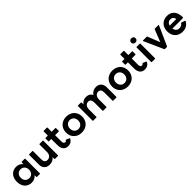

<svg xmlns="http://www.w3.org/2000/svg" viewBox="534 -2681 4618 4618"><g transform="rotate(-45 2843.5 -372.0)"><path d="M38 -259Q38 -338 67.5 -399Q97 -460 152 -494Q207 -528 280 -528Q334 -528 377.5 -507Q421 -486 449 -447L452 -505Q452 -518 466 -518H560Q573 -518 573 -505V-13Q573 0 560 0H466Q452 0 452 -13L449 -71Q421 -32 377.5 -11Q334 10 280 10Q207 10 152 -24Q97 -58 67.5 -119Q38 -180 38 -259ZM452 -259Q452 -326 413 -368Q374 -410 312 -410Q250 -410 211 -368Q172 -326 172 -259Q172 -192 211 -150Q250 -108 312 -108Q374 -108 413 -150Q452 -192 452 -259Z M705 -181V-505Q705 -518 718 -518H822Q835 -518 835 -505V-234Q835 -169 859 -138.5Q883 -108 934 -108Q985 -108 1021 -146Q1057 -184 1057 -254V-505Q1057 -518 1070 -518H1174Q1187 -518 1187 -505V-13Q1187 0 1174 0H1080Q1066 0 1066 -13L1063 -72Q1035 -32 990 -11Q945 10 894 10Q804 10 754.5 -40.5Q705 -91 705 -181Z M1351 -200V-402H1275Q1262 -402 1262 -415V-505Q1262 -518 1275 -518H1351V-657Q1351 -670 1364 -670H1468Q1481 -670 1481 -657V-518H1604Q1617 -518 1617 -505V-415Q1617 -402 1604 -402H1481V-192Q1481 -150 1495 -129Q1509 -108 1539 -108Q1564 -108 1578 -133Q1585 -145 1596 -139L1674 -104Q1681 -101 1681 -93Q1681 -89 1678 -83Q1652 -35 1612 -12.5Q1572 10 1525 10Q1440 10 1395.5 -43Q1351 -96 1351 -200Z M1711 -259Q1711 -337 1745 -398Q1779 -459 1841 -493.5Q1903 -528 1985 -528Q2067 -528 2129 -493.5Q2191 -459 2225 -398Q2259 -337 2259 -259Q2259 -181 2225 -120Q2191 -59 2129 -24.5Q2067 10 1985 10Q1903 10 1841 -24.5Q1779 -59 1745 -120Q1711 -181 1711 -259ZM2125 -259Q2125 -326 2086 -368Q2047 -410 1985 -410Q1923 -410 1884 -368Q1845 -326 1845 -259Q1845 -192 1884 -150Q1923 -108 1985 -108Q2047 -108 2086 -150Q2125 -192 2125 -259Z M2378 0Q2365 0 2365 -13V-505Q2365 -518 2378 -518H2472Q2486 -518 2486 -505L2489 -443Q2516 -484 2560 -506Q2604 -528 2653 -528Q2711 -528 2753 -503.5Q2795 -479 2816 -433Q2844 -479 2891 -503.5Q2938 -528 2993 -528Q3078 -528 3126.5 -477Q3175 -426 3175 -337V-13Q3175 0 3162 0H3058Q3045 0 3045 -13V-284Q3045 -410 2953 -410Q2904 -410 2869.5 -372Q2835 -334 2835 -264V-13Q2835 0 2822 0H2718Q2705 0 2705 -13V-284Q2705 -410 2613 -410Q2564 -410 2529.5 -372Q2495 -334 2495 -264V-13Q2495 0 2482 0Z M3277 -259Q3277 -337 3311 -398Q3345 -459 3407 -493.5Q3469 -528 3551 -528Q3633 -528 3695 -493.5Q3757 -459 3791 -398Q3825 -337 3825 -259Q3825 -181 3791 -120Q3757 -59 3695 -24.5Q3633 10 3551 10Q3469 10 3407 -24.5Q3345 -59 3311 -120Q3277 -181 3277 -259ZM3691 -259Q3691 -326 3652 -368Q3613 -410 3551 -410Q3489 -410 3450 -368Q3411 -326 3411 -259Q3411 -192 3450 -150Q3489 -108 3551 -108Q3613 -108 3652 -150Q3691 -192 3691 -259Z M3959 -200V-402H3883Q3870 -402 3870 -415V-505Q3870 -518 3883 -518H3959V-657Q3959 -670 3972 -670H4076Q4089 -670 4089 -657V-518H4212Q4225 -518 4225 -505V-415Q4225 -402 4212 -402H4089V-192Q4089 -150 4103 -129Q4117 -108 4147 -108Q4172 -108 4186 -133Q4193 -145 4204 -139L4282 -104Q4289 -101 4289 -93Q4289 -89 4286 -83Q4260 -35 4220 -12.5Q4180 10 4133 10Q4048 10 4003.5 -43Q3959 -96 3959 -200Z M4348 -682Q4348 -714 4369.5 -734Q4391 -754 4424 -754Q4457 -754 4478.5 -734Q4500 -714 4500 -682Q4500 -650 4478.5 -630Q4457 -610 4424 -610Q4391 -610 4369.5 -630Q4348 -650 4348 -682ZM4372 0Q4359 0 4359 -13V-505Q4359 -518 4372 -518H4476Q4489 -518 4489 -505V-13Q4489 0 4476 0Z M4815 0Q4805 0 4800 -10L4579 -503Q4577 -507 4577 -509Q4577 -518 4589 -518H4713Q4724 -518 4728 -508L4852 -193L4976 -508Q4980 -518 4991 -518H5107Q5115 -518 5117.5 -514Q5120 -510 5117 -503L4896 -10Q4891 0 4881 0Z M5152 -259Q5152 -337 5183.5 -398.5Q5215 -460 5274.5 -494Q5334 -528 5414 -528Q5492 -528 5548.5 -491.5Q5605 -455 5633 -388Q5661 -321 5659 -232Q5658 -219 5645 -219H5290Q5299 -165 5331.5 -135Q5364 -105 5415 -105Q5493 -105 5529 -164Q5534 -173 5546 -170L5635 -139Q5648 -134 5642 -122Q5609 -56 5549 -23Q5489 10 5414 10Q5334 10 5274.5 -24Q5215 -58 5183.5 -119.5Q5152 -181 5152 -259ZM5292 -316H5520Q5511 -362 5483 -387.5Q5455 -413 5413 -413Q5367 -413 5335.5 -387.5Q5304 -362 5292 -316Z"/></g></svg>

Font: LINE Seed Sans TH
Style: Bold
Weight: 700
Designer: Dalton Maag Ltd | Thai characters by Cadson Demak Co.,Ltd.
Foundry: Dalton Maag Ltd
Version: Version 1.002